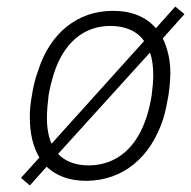

<svg xmlns="http://www.w3.org/2000/svg" viewBox="-20 -544 582 585"><path d="M476 -427 542 -501 514 -524 455 -458C426 -492 382 -511 324 -511C216 -511 132 -443 96 -328C87 -305 81 -278 77 -252C73 -230 70 -205 71 -185C71 -136 81 -96 100 -64L44 -2L71 21L122 -36C152 -8 192 7 243 7C356 6 439 -65 477 -181C484 -203 489 -229 493 -252C497 -278 499 -305 499 -322C499 -363 490 -398 476 -427ZM123 -184C123 -205 125 -229 128 -253C132 -278 139 -303 143 -316C173 -414 236 -465 316 -465C363 -465 398 -449 419 -419L137 -106C128 -127 123 -153 123 -184ZM428 -192C399 -98 339 -41 251 -40C210 -40 179 -52 157 -75L437 -384C444 -364 447 -340 447 -313C447 -299 445 -275 442 -253C439 -234 434 -211 428 -192Z"/></svg>

Font: Arthouse Owned Light
Style: Italic
Weight: 300
Italic angle: -10°
Designer: Jeremy Tribby
Foundry: Tribby Type
Version: Version 1.000;PS 001.000;hotconv 1.0.88;makeotf.lib2.5.64775